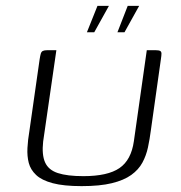

<svg xmlns="http://www.w3.org/2000/svg" viewBox="-20 -631 617 654"><path d="M494 -188Q490 -157 484 -129Q478 -101 465 -77Q452 -53 427 -35Q402 -17 361 -7Q320 3 258 3Q197 3 159.5 -7Q122 -17 103 -35Q84 -53 78 -76Q72 -99 73.5 -127Q75 -155 80 -184L115 -429Q117 -442 119 -448.5Q121 -455 126 -457.5Q131 -460 141 -460H172L127 -149Q122 -104 133.5 -78Q145 -52 177 -41.5Q209 -31 264 -31Q347 -31 387 -58.5Q427 -86 436 -150L480 -460H510Q521 -460 525.5 -457.5Q530 -455 530 -448.5Q530 -442 528 -429ZM380 -521 415 -611H454L404 -521ZM276 -521 312 -611H351L301 -521Z"/></svg>

Font: Genos Light
Style: Italic
Weight: 300
Italic angle: -8°
Designer: Robert E. Leuschke
Foundry: Robert E. Leuschke
Version: Version 1.010